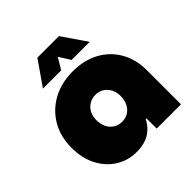

<svg xmlns="http://www.w3.org/2000/svg" viewBox="-192 -860 1019 1019"><g transform="rotate(-45 317.0 -350.5)"><path d="M260 13Q195 13 143 -20Q91 -53 61 -111.5Q31 -170 31 -248Q31 -331 68 -394.5Q105 -458 170.5 -494Q236 -530 323 -530Q408 -530 471 -495.5Q534 -461 569.5 -399.5Q605 -338 605 -257V0H423V-77H417Q404 -50 382.5 -29.5Q361 -9 331 2Q301 13 260 13ZM319 -155Q346 -155 366.5 -168Q387 -181 398.5 -204.5Q410 -228 410 -258Q410 -287 398.5 -309Q387 -331 366.5 -344Q346 -357 319 -357Q293 -357 272 -344Q251 -331 239.5 -309Q228 -287 228 -258Q228 -228 239.5 -204.5Q251 -181 272 -168Q293 -155 319 -155ZM146 -577 241 -714H403L497 -577H361L321 -641L283 -577Z"/></g></svg>

Font: MuseoModerno Thin Black
Style: Regular
Weight: 900
Version: Version 1.002